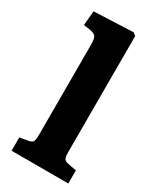

<svg xmlns="http://www.w3.org/2000/svg" viewBox="-195 -833 752 900"><g transform="rotate(30 181.0 -383.5)"><path d="M31 0V-72L76 -80Q94 -83 99.5 -92Q105 -101 105 -129V-614Q105 -648 98 -659Q91 -670 66 -675L30 -680L37 -758L249 -767L264 -755V-127Q264 -103 269 -93Q274 -83 295 -79L338 -71V0Z"/></g></svg>

Font: Literata 12pt
Style: Bold
Weight: 700
Designer: Latin by Veronika Burian and Jose Scaglione. Greek by Irene Vlachou. Cyrillic by Vera Evstafieva.
Foundry: TypeTogether
Version: Version 3.002